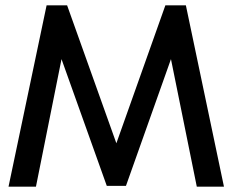

<svg xmlns="http://www.w3.org/2000/svg" viewBox="-20 -701 873 721"><path d="M12 0 155 -681H232L417 -163L601 -681H678L821 0H719L622 -479L453 -3H381L211 -479L115 0Z"/></svg>

Font: Teachers Medium
Style: Regular
Weight: 500
Designer: Alfredo Marco Pradil, Chank Diesel
Version: Version 1.001